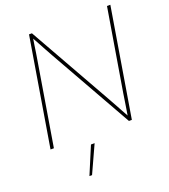

<svg xmlns="http://www.w3.org/2000/svg" viewBox="-170 -848 1062 1209"><g transform="rotate(-20 361.5 -243.5)"><path d="M45.9 0 166.5 -727.5H186L497.6 -175.3Q512.2 -149.9 525.9 -124.5Q539.6 -99.1 553.5 -74Q567.4 -48.8 581.5 -23.4H573.2Q577.6 -48.8 581.5 -74Q585.4 -99.1 589.4 -124.5Q593.3 -149.9 597.2 -175.3L689 -727.5H711.4L590.8 0H571.3L259.8 -551.3Q245.6 -576.7 231.7 -602.1Q217.8 -627.4 204.1 -652.8Q190.4 -678.2 176.3 -703.6H183.6Q179.2 -678.2 175.5 -652.8Q171.9 -627.4 168 -602.1Q164.1 -576.7 159.7 -551.3L68.4 0ZM218.8 241.2 295.9 57.6H320.3L236.3 241.2Z"/></g></svg>

Font: Inter 28pt Thin
Style: Italic
Weight: 250
Italic angle: -9.3988°
Designer: Rasmus Andersson
Foundry: rsms
Version: Version 4.001;git-66647c0bb